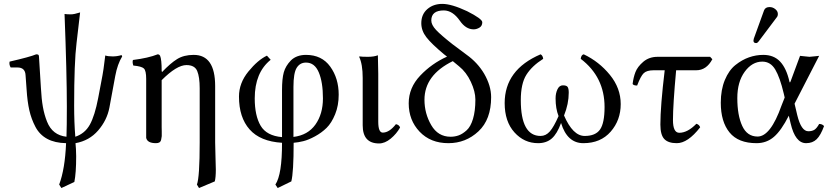

<svg xmlns="http://www.w3.org/2000/svg" viewBox="-20 -718 4216 976"><path d="M495.1 -304.2Q507.3 -364.3 515.1 -436Q529.3 -431.2 553.2 -431.2Q575.2 -431.2 598.1 -438L601.1 -431.2Q577.1 -392.1 565.9 -332L536.1 -170.9Q523.9 -106.9 479 -54.9Q434.1 -2.9 363.8 9.8Q366.7 35.6 367.2 76.2Q367.2 162.1 357.9 207L292 237.8L280.8 220.2Q310.5 141.1 315.9 9.8Q258.8 8.8 220 -12.2Q181.2 -33.2 160.2 -73Q139.2 -112.8 129.2 -157Q119.1 -201.2 115.2 -263.2L109.9 -335.9Q107.9 -375 68.8 -375H34.2Q25.4 -390.1 28.8 -404.8Q132.8 -428.7 164.1 -441.9Q171.9 -441.9 175 -439.5Q178.2 -437 178.2 -429.2L188 -271Q190.9 -214.8 198 -174.8Q205.1 -134.8 219 -99.9Q232.9 -64.9 257.6 -45.9Q282.2 -26.9 317.9 -22.9Q319.8 -73.7 319.8 -175.8Q319.8 -344.7 308.1 -647Q320.3 -645 339.8 -645Q356.9 -645 387.2 -654.8L369.1 -499Q356.9 -401.9 356.9 -181.2Q356.9 -95.2 362.8 -22.9Q411.6 -39.1 436.8 -84.5Q461.9 -129.9 479 -219.2Z M801.8 -357.9Q802.7 -351.6 804.2 -352.1Q846.2 -396.5 880.4 -417.7Q914.6 -439 964.8 -439Q1073.7 -439 1073.7 -280.8V5.9Q1073.7 32.7 1075.4 79.3Q1077.1 126 1077.1 144Q1077.1 184.1 1071.8 204.1L991.7 237.8L981 220.2Q995.1 183.1 995.1 5.9V-269Q995.1 -327.1 982.4 -357.2Q969.7 -387.2 927.7 -387.2Q878.4 -387.2 801.8 -310.5V-71.8Q801.8 -66.9 802.2 -50Q802.7 -33.2 802.2 -26.1Q801.8 -19 799.3 -8.5Q796.9 2 790.3 5.9Q783.7 9.8 772.9 9.8Q729 9.8 723.1 -17.1V-71.8V-316.9Q723.1 -358.9 711.4 -369.9Q699.7 -380.9 657.7 -384.8Q651.9 -401.9 655.8 -413.1Q733.9 -422.9 781.7 -441.9Q789.6 -441.9 793.9 -434.1Q801.8 -416 801.8 -357.9Z M1621.6 -217.8Q1621.6 -299.8 1600.6 -349.9Q1579.6 -399.9 1535.6 -399.9Q1504.9 -399.9 1488.3 -373.5Q1471.7 -347.2 1471.7 -275.9V-22Q1544.9 -30.8 1583.3 -84.7Q1621.6 -138.7 1621.6 -217.8ZM1472.7 7.8Q1472.7 157.7 1460.9 204.1L1391.6 237.8L1379.9 220.2Q1414.1 168.5 1413.6 7.8Q1302.7 1 1248.8 -60.1Q1194.8 -121.1 1194.8 -227.1Q1194.8 -295.9 1242.7 -354.5Q1290.5 -413.1 1336.9 -435.1L1356 -414.1Q1274.9 -349.1 1274.9 -217.8Q1274.9 -129.9 1304.9 -78.9Q1335 -27.8 1413.6 -21V-259.8Q1413.6 -317.9 1422.6 -350.3Q1431.6 -382.8 1459 -411.1Q1487.8 -439 1535.6 -439Q1615.7 -439 1658.7 -379.4Q1701.7 -319.8 1701.7 -236.8Q1701.7 -181.6 1683.6 -137.2Q1665.5 -92.8 1640.1 -67.9Q1614.7 -43 1581.3 -24.9Q1547.9 -6.8 1522.2 -0.5Q1496.6 5.9 1472.7 7.8Z M1823.7 -321.8Q1823.7 -391.6 1805.7 -429.2L1807.6 -431.2Q1819.8 -429.2 1850.6 -429.2Q1880.4 -429.2 1900.9 -437Q1902.8 -375 1902.8 -342.8V-99.1Q1902.8 -43.9 1925.8 -43.9Q1959 -43.9 1992.7 -86.9Q2009.8 -83 2013.7 -69.8Q1995.6 -37.6 1966.1 -13.2Q1936.5 11.2 1906.7 11.2Q1823.7 11.2 1823.7 -81.1Z M2252.4 -430.2 2237.3 -441.9Q2173.3 -495.1 2147.5 -528.6Q2121.6 -562 2121.6 -600.1Q2121.6 -645 2152.1 -671.6Q2182.6 -698.2 2228.5 -698.2Q2275.4 -698.2 2354.5 -661.1Q2431.6 -622.1 2431.6 -605Q2431.6 -585.9 2417 -577.4Q2402.3 -568.8 2387.7 -568.8Q2347.7 -568.8 2317.4 -612.8Q2281.2 -664.6 2236.3 -665Q2172.4 -665 2172.4 -613.8Q2172.4 -591.8 2196.5 -565.9Q2220.7 -540 2280.3 -493.2L2351.6 -439.9Q2407.7 -399.9 2441.4 -342.8Q2476.6 -281.7 2476.6 -224.1Q2476.6 -110.4 2412.1 -50.3Q2347.7 9.8 2259.3 9.8Q2168.5 9.8 2113 -48.6Q2057.6 -106.9 2057.6 -192.9Q2057.6 -272 2116 -333.5Q2174.3 -395 2252.4 -430.2ZM2281.7 -407.2Q2137.7 -336.4 2137.7 -210.9Q2137.7 -141.1 2172.1 -82Q2206.5 -22.9 2270.5 -22.9Q2292.5 -22.9 2312 -30Q2331.5 -37.1 2352.1 -55.7Q2372.6 -74.2 2384.5 -114Q2396.5 -153.8 2396.5 -211.9Q2396.5 -252.9 2373.5 -302Q2350.6 -351.1 2313.5 -380.9Z M3135.3 -189Q3135.3 -106.9 3084.2 -48.6Q3033.2 9.8 2945.3 9.8Q2863.3 9.8 2832 -92.8Q2812 -37.6 2784.7 -13.9Q2757.3 9.8 2715.3 9.8Q2644.5 9.8 2595 -45.2Q2545.4 -100.1 2545.4 -193.8Q2545.4 -363.8 2728 -441.9Q2739.3 -436 2741.2 -418.9Q2684.1 -382.8 2655.8 -337.9Q2627.4 -293 2627.4 -209Q2627.4 -26.9 2728 -26.9Q2754.9 -26.9 2775.1 -50Q2795.4 -73.2 2819.3 -127.9Q2804.2 -166 2804.2 -217.8Q2804.2 -243.7 2813.7 -263.9Q2823.2 -284.2 2841.3 -284.2Q2860.4 -284.2 2865.7 -275.6Q2871.1 -267.1 2871.1 -247.1Q2871.1 -189.9 2847.2 -130.9Q2892.1 -26.9 2952.1 -26.9Q3007.3 -26.9 3030.3 -59.8Q3053.2 -92.8 3053.2 -173.8Q3053.2 -326.7 2932.1 -418.9Q2934.1 -439 2947.3 -441.9Q3025.4 -404.8 3080.3 -337.4Q3135.3 -270 3135.3 -189Z M3322.8 -429.2H3589.8L3601.1 -417Q3571.3 -360.8 3519 -360.8H3417Q3400.9 -185.1 3400.9 -107.9Q3400.9 -43 3433.1 -43Q3475.1 -43 3520 -88.9Q3535.2 -84 3539.1 -70.8Q3476.1 10.3 3419.9 9.8Q3377 9.8 3356.9 -11.2Q3336.9 -32.2 3336.9 -85Q3336.9 -177.7 3358.9 -360.8H3302.7Q3267.6 -360.8 3252.2 -345.9Q3236.8 -331.1 3218.8 -283.2Q3200.7 -283.2 3195.8 -291Q3199.7 -324.2 3210.2 -351.6Q3220.7 -378.9 3250.2 -404.1Q3279.8 -429.2 3322.8 -429.2Z M3892.1 -682.1Q3908.2 -682.1 3921.1 -671.6Q3934.1 -661.1 3934.1 -647Q3934.1 -635.7 3927.7 -628.9L3835.9 -506.8Q3830.1 -499 3823.7 -499Q3809.6 -499 3810.1 -512.2Q3810.1 -516.1 3812 -522L3863.8 -665Q3870.1 -682.1 3892.1 -682.1ZM4019 -190.9 4032.7 -132.8Q4052.7 -50.8 4088.9 -50.8Q4107.9 -50.8 4119.9 -58.3Q4131.8 -65.9 4144 -87.9Q4160.2 -87.9 4168.9 -77.1Q4151.9 -30.3 4131.3 -10.3Q4110.8 9.8 4077.6 9.8Q4022.5 9.8 3999 -90.8L3989.7 -129.9Q3951.7 -54.7 3914.3 -22.5Q3877 9.8 3825.7 9.8Q3732.9 9.8 3688.5 -44.7Q3644 -99.1 3644 -195.8Q3644 -261.7 3664.6 -311.3Q3685.1 -360.8 3718.5 -387.5Q3752 -414.1 3787.4 -426.5Q3822.8 -439 3859.9 -439Q3913.6 -439 3945.6 -405Q3977.5 -371.1 3992.7 -304.2Q3995.1 -294.4 3998 -302.7Q3998.5 -303.7 3999.5 -306.2L4046.9 -434.1Q4053.7 -434.1 4070.8 -431.6Q4087.9 -429.2 4094.7 -429.2Q4102.5 -429.2 4120.1 -431.6Q4137.7 -434.1 4144 -434.1ZM3968.8 -222.2 3963.9 -243.2Q3944.8 -324.2 3920.9 -364.5Q3897 -404.8 3855 -404.8Q3803.2 -404.8 3765.6 -353.3Q3728 -301.8 3728 -219.2Q3728 -132.3 3752.9 -78.1Q3777.8 -23.9 3831.1 -23.9Q3897 -23.9 3952.6 -181.2Z"/></svg>

Font: Linux Libertine O
Style: Regular
Weight: 400
Designer: Philipp H. Poll
Foundry: Philipp H. Poll
Version: Version 5.3.0